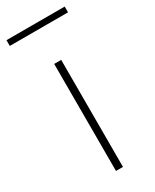

<svg xmlns="http://www.w3.org/2000/svg" viewBox="-228 -758 653 808"><g transform="rotate(-30 98.5 -353.5)"><path d="M-43 -679V-707H240V-679ZM81 0V-520H115V0Z"/></g></svg>

Font: Raleway-v4020 ExtraLight
Style: Regular
Weight: 275
Designer: Matt McInerney, Pablo Impallari, Rodrigo Fuenzalida
Foundry: Matt McInerney, Pablo Impallari, Rodrigo Fuenzalida
Version: Version 4.020;PS 004.020;hotconv 1.0.88;makeotf.lib2.5.64775